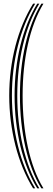

<svg xmlns="http://www.w3.org/2000/svg" viewBox="-20 -820 285 1040"><path d="M159.3 200Q128.1 149.7 104 90.9Q79.9 32.1 63.4 -32.4Q47 -97 38.5 -165.1Q30 -233.2 30 -302Q30 -372 38.5 -439.5Q47 -507 63.4 -570.4Q79.9 -633.9 104 -691.7Q128.1 -749.5 159.3 -800H170.5Q140.1 -750.4 116.6 -693Q93.1 -635.6 77.1 -572.1Q61.1 -508.7 52.8 -440.8Q44.5 -372.9 44.5 -302Q44.5 -232.3 52.8 -163.6Q61.1 -95 77.1 -30.4Q93.1 34.2 116.6 92.4Q140.1 150.6 170.5 200ZM181.7 200Q151.9 151.7 129 93.9Q106.1 36.2 90.5 -28.4Q74.9 -93 67 -162.1Q59 -231.1 59 -302Q59 -373.7 67 -442.2Q74.9 -510.6 90.5 -574.1Q106.1 -637.5 129 -694.4Q151.9 -751.2 181.7 -800H192.8Q163.9 -752.3 141.6 -695.8Q119.4 -639.2 104.2 -575.8Q89 -512.3 81.2 -443.4Q73.5 -374.6 73.5 -302Q73.5 -230.2 81.2 -160.6Q89 -90.9 104.2 -26.4Q119.4 38.2 141.6 95.5Q163.9 152.8 192.8 200ZM204 200Q175.3 153.7 153.6 97Q131.9 40.2 117.3 -24.4Q102.7 -88.9 95.3 -159Q88 -229.1 88 -302Q88 -375.6 95.3 -444.9Q102.7 -514.2 117.3 -577.6Q131.9 -640.9 153.6 -697Q175.3 -753.2 204 -800H215.2Q187.4 -754 166.3 -698.4Q145.2 -642.8 131 -579.4Q116.8 -515.9 109.6 -446.2Q102.5 -376.5 102.5 -302Q102.5 -228 109.6 -157.5Q116.8 -86.9 131 -22.3Q145.2 42.3 166.3 98.6Q187.4 154.8 215.2 200Z"/></svg>

Font: Big Shoulders Inline Thin
Style: Regular
Weight: 100
Designer: Patric King
Foundry: XO Type Co
Version: Version 2.002